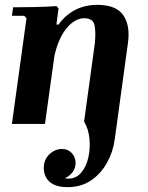

<svg xmlns="http://www.w3.org/2000/svg" viewBox="-20 -510 609 790"><path d="M258 260Q221 260 199.5 248.5Q178 237 169 219Q160 201 160 182Q160 147 183 125Q206 103 235 103Q260 103 275.5 120Q291 137 291 160Q291 182 278.5 198.5Q266 215 247 223Q251 224 254.5 224.5Q258 225 262 225Q293 225 314 200.5Q335 176 343.5 138Q352 100 348 60Q344 20 326 -10L370 -330Q375 -377 369 -406Q363 -435 326 -435Q309 -435 291 -425.5Q273 -416 256.5 -397Q240 -378 226.5 -349Q213 -320 204 -281L165 0H29L89 -435L80 -445H29L34 -480Q73 -480 123 -481Q173 -482 213 -485L221 -475L212 -409H221Q249 -448 289 -469Q329 -490 381 -490Q458 -490 487.5 -447Q517 -404 506 -330L452 64Q445 116 419.5 161Q394 206 353.5 233Q313 260 258 260Z"/></svg>

Font: Brygada 1918
Style: Italic
Weight: 400
Italic angle: -8°
Designer: Mateusz Machalski | Borys Kosmynka | Przemek Hoffer
Foundry: NIEPODLEGLA 2018
Version: Version 3.006